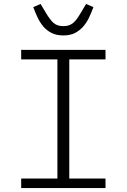

<svg xmlns="http://www.w3.org/2000/svg" viewBox="-20 -950 640 970"><path d="M87 0V-48H270V-650H87V-698H513V-650H330V-48H513V0ZM300 -771Q265 -771 240.5 -783.5Q216 -796 199 -816Q182 -836 170 -861.5Q158 -887 148 -914L185 -930L209 -890Q231 -852 249.5 -835Q268 -818 300 -818Q316 -818 328 -822Q340 -826 350.5 -835Q361 -844 370.5 -857.5Q380 -871 391 -890L415 -930L452 -914Q442 -887 430 -861.5Q418 -836 400.5 -816Q383 -796 359 -783.5Q335 -771 300 -771Z"/></svg>

Font: IBM Plex Mono Light
Style: Regular
Weight: 300
Monospace: yes
Designer: Mike Abbink, Paul van der Laan, Pieter van Rosmalen
Foundry: Bold Monday
Version: Version 2.3